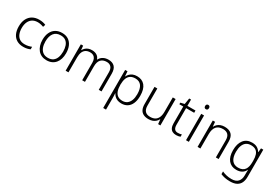

<svg xmlns="http://www.w3.org/2000/svg" viewBox="60 -1922 4803 3355"><g transform="rotate(30 2461.5 -244.5)"><path d="M301 10Q224 10 169 -22.5Q114 -55 85.5 -116Q57 -177 57 -263Q57 -353 89.5 -415.5Q122 -478 179 -510Q236 -542 313 -542Q351 -542 385 -535Q419 -528 445 -516L429 -467Q402 -478 371 -484.5Q340 -491 312 -491Q249 -491 205.5 -463.5Q162 -436 139 -385Q116 -334 116 -264Q116 -198 136 -147.5Q156 -97 196.5 -69Q237 -41 301 -41Q341 -41 375.5 -49Q410 -57 438 -69V-18Q412 -6 378.5 2Q345 10 301 10Z M1009 -267Q1009 -204 993.5 -153.5Q978 -103 947.5 -66.5Q917 -30 872.5 -10Q828 10 770 10Q715 10 671 -9.5Q627 -29 596.5 -65.5Q566 -102 549.5 -153Q533 -204 533 -267Q533 -353 562 -414.5Q591 -476 645 -509Q699 -542 774 -542Q851 -542 903 -507.5Q955 -473 982 -411.5Q1009 -350 1009 -267ZM592 -267Q592 -199 611.5 -147.5Q631 -96 670.5 -67.5Q710 -39 771 -39Q833 -39 872.5 -67.5Q912 -96 931 -147.5Q950 -199 950 -267Q950 -333 932 -384Q914 -435 875 -464Q836 -493 773 -493Q683 -493 637.5 -433Q592 -373 592 -267Z M1710 -542Q1789 -542 1833.5 -497.5Q1878 -453 1878 -355V0H1822V-353Q1822 -424 1790 -458.5Q1758 -493 1702 -493Q1626 -493 1585 -448.5Q1544 -404 1544 -311V0H1488V-353Q1488 -401 1473 -432Q1458 -463 1431.5 -478Q1405 -493 1368 -493Q1318 -493 1283 -472Q1248 -451 1229.5 -409Q1211 -367 1211 -302V0H1154V-532H1200L1208 -448H1212Q1226 -474 1248 -495.5Q1270 -517 1302 -529.5Q1334 -542 1376 -542Q1434 -542 1474.5 -517Q1515 -492 1531 -443H1534Q1557 -490 1602.5 -516Q1648 -542 1710 -542Z M2287 -542Q2389 -542 2446 -473.5Q2503 -405 2503 -269Q2503 -179 2476 -116.5Q2449 -54 2399.5 -22Q2350 10 2281 10Q2235 10 2200 -4Q2165 -18 2142 -41Q2119 -64 2105 -92H2101Q2103 -67 2104 -37.5Q2105 -8 2105 17V236H2048V-532H2095L2102 -433H2105Q2119 -462 2142.5 -487Q2166 -512 2202 -527Q2238 -542 2287 -542ZM2279 -493Q2220 -493 2181.5 -468Q2143 -443 2124.5 -394.5Q2106 -346 2105 -276V-266Q2105 -190 2123.5 -140Q2142 -90 2179.5 -64.5Q2217 -39 2275 -39Q2330 -39 2367.5 -67Q2405 -95 2424.5 -146.5Q2444 -198 2444 -270Q2444 -378 2403 -435.5Q2362 -493 2279 -493Z M3066 -532V0H3020L3011 -91H3008Q2994 -62 2968.5 -39Q2943 -16 2908 -3Q2873 10 2827 10Q2766 10 2724 -11.5Q2682 -33 2661 -76Q2640 -119 2640 -184V-532H2697V-189Q2697 -113 2731.5 -76Q2766 -39 2834 -39Q2893 -39 2931.5 -62Q2970 -85 2989.5 -130Q3009 -175 3009 -242V-532Z M3393 -39Q3416 -39 3436 -42.5Q3456 -46 3470 -51V-5Q3455 1 3433 5.5Q3411 10 3386 10Q3342 10 3311 -6.5Q3280 -23 3263.5 -58Q3247 -93 3247 -148V-486H3168V-518L3247 -537L3267 -659H3304V-532H3467V-486H3304V-151Q3304 -96 3325.5 -67.5Q3347 -39 3393 -39Z M3640 -532V0H3583V-532ZM3612 -729Q3631 -729 3641 -717.5Q3651 -706 3651 -686Q3651 -665 3641 -653.5Q3631 -642 3612 -642Q3593 -642 3583 -653.5Q3573 -665 3573 -686Q3573 -706 3583 -717.5Q3593 -729 3612 -729Z M4054 -542Q4145 -542 4193 -495.5Q4241 -449 4241 -348V0H4185V-344Q4185 -421 4150 -457Q4115 -493 4048 -493Q3960 -493 3916.5 -442Q3873 -391 3873 -290V0H3816V-532H3862L3870 -440H3874Q3889 -470 3914 -493Q3939 -516 3974 -529Q4009 -542 4054 -542Z M4607 -542Q4670 -542 4711 -518Q4752 -494 4777 -451H4781L4789 -532H4835V17Q4835 86 4811.5 136Q4788 186 4737.5 213Q4687 240 4606 240Q4546 240 4499.5 230Q4453 220 4416 204V149Q4453 167 4502 179Q4551 191 4608 191Q4696 191 4737.5 144.5Q4779 98 4779 20V-11Q4779 -32 4779.5 -53.5Q4780 -75 4781 -94H4778Q4755 -43 4710 -16.5Q4665 10 4600 10Q4497 10 4439 -60.5Q4381 -131 4381 -262Q4381 -391 4439.5 -466.5Q4498 -542 4607 -542ZM4613 -493Q4555 -493 4517 -465.5Q4479 -438 4459.5 -386.5Q4440 -335 4440 -261Q4440 -153 4483 -96Q4526 -39 4607 -39Q4657 -39 4690 -54.5Q4723 -70 4742.5 -98Q4762 -126 4770.5 -164Q4779 -202 4779 -246V-281Q4779 -349 4763 -396Q4747 -443 4710.5 -468Q4674 -493 4613 -493Z"/></g></svg>

Font: Noto Sans Thai Light
Style: Regular
Weight: 300
Designer: Monotype Design Team
Foundry: Monotype Imaging Inc.
Version: Version 2.001